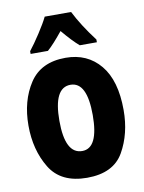

<svg xmlns="http://www.w3.org/2000/svg" viewBox="-87 -827 673 896"><g transform="rotate(-10 250.0 -378.5)"><path d="M175 -606Q190 -619 209 -640Q228 -661 249 -687Q294 -633 326 -606H407V-619Q347 -698 313 -766H188Q174 -737 145 -692.5Q116 -648 93 -619V-606ZM475 -273Q475 -413 414 -486.5Q353 -560 250 -560Q133 -560 79 -477.5Q25 -395 25 -278Q25 -163 77 -77Q129 9 253 9Q378 9 426.5 -76Q475 -161 475 -273ZM171 -275Q171 -432 251 -432Q329 -432 329 -275Q329 -118 252 -118Q171 -118 171 -275Z"/></g></svg>

Font: Noto Sans Mono UI Condensed ExtraBold
Style: Regular
Weight: 800
Width: 3
Designer: Monotype Design team
Foundry: Monotype Imaging Inc.
Version: 1.000